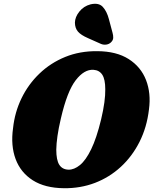

<svg xmlns="http://www.w3.org/2000/svg" viewBox="-20 -983 811 1015"><path d="M494.5 -712.5Q595.5 -712 660.2 -670.8Q725 -629.5 752 -559.8Q779 -490 767.5 -404.5Q756.5 -310.5 717.8 -233.5Q679 -156.5 618.8 -101Q558.5 -45.5 482 -16.2Q405.5 13 318 12Q217.5 11 153.2 -30Q89 -71 62.5 -142.2Q36 -213.5 49 -305.5Q58 -390 94 -464Q130 -538 188.8 -594.2Q247.5 -650.5 324.8 -682Q402 -713.5 494.5 -712.5ZM342 -86Q372 -85.5 402.8 -110.5Q433.5 -135.5 462 -194Q490.5 -252.5 514.5 -351.5Q526.5 -402 531.8 -441.8Q537 -481.5 536.5 -511Q536.5 -563.5 520.8 -587.8Q505 -612 474 -614Q425 -617 380 -558.5Q335 -500 302 -357.5Q289.5 -305 283.8 -264Q278 -223 277.5 -192Q277.5 -136.5 293.5 -111.8Q309.5 -87 342 -86ZM555.5 -882.5 575 -809.5Q579 -795.5 578.5 -782.8Q578 -770 566.5 -759Q556 -749 541 -747.2Q526 -745.5 513.5 -751L445 -781.5Q408 -797.5 392.2 -815.8Q376.5 -834 376 -863Q376.5 -893 399.5 -921.8Q422.5 -950.5 458.5 -960Q501.5 -970 523 -947Q544.5 -924 555.5 -882.5Z"/></svg>

Font: Fraunces 72pt S100 Black
Style: Italic
Weight: 900
Italic angle: -16°
Version: Version 1.000; ttfautohint (v1.8.3)